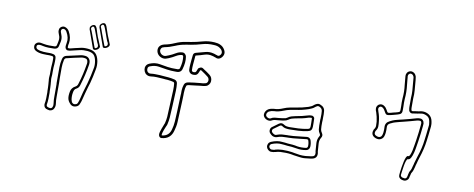

<svg xmlns="http://www.w3.org/2000/svg" viewBox="-76 -1212 4151 1681"><g transform="rotate(10 2000.0 -371.5)"><path d="M823 -624Q827 -617 821 -606.5Q815 -596 803 -590Q790 -583 779.5 -583.5Q769 -584 767 -591Q764 -599 755.5 -623Q747 -647 737 -675Q727 -703 719 -725.5Q711 -748 709 -753Q707 -761 707.5 -768Q708 -775 716 -784Q725 -794 736.5 -796.5Q748 -799 755 -793Q763 -783 767 -774Q774 -756 779.5 -737.5Q785 -719 792 -701Q799 -682 807.5 -663Q816 -644 823 -624ZM804 -610Q806 -615 806 -620Q806 -625 805 -629Q804 -634 801 -638.5Q798 -643 796 -647Q793 -653 787 -671Q781 -689 773 -711Q765 -733 758 -751.5Q751 -770 746 -777Q742 -783 734 -782Q729 -781 725.5 -777Q722 -773 721 -771Q717 -765 721 -759Q726 -747 730 -735.5Q734 -724 738 -713Q738 -712 743 -699Q748 -686 755 -667Q762 -648 768.5 -631Q775 -614 778 -606Q779 -604 781 -601Q783 -598 787 -599Q792 -600 797.5 -604Q803 -608 804 -610ZM685 -560Q682 -568 673.5 -592Q665 -616 655 -644Q645 -672 637 -694.5Q629 -717 627 -722Q625 -730 625.5 -737Q626 -744 634 -753Q643 -763 654.5 -765.5Q666 -768 673 -762Q681 -752 685 -743Q691 -725 696.5 -706.5Q702 -688 709 -670Q717 -651 725 -632Q733 -613 741 -593Q745 -586 739 -575.5Q733 -565 722 -559Q709 -552 698.5 -552.5Q688 -553 685 -560ZM639 -739Q638 -736 638 -733Q638 -730 639 -727Q644 -716 648.5 -704.5Q653 -693 657 -682Q657 -681 662 -668Q667 -655 674 -636Q681 -617 687 -600Q693 -583 696 -575Q698 -573 699.5 -570Q701 -567 705 -568Q710 -569 715.5 -573Q721 -577 722 -579Q726 -588 723 -598Q722 -603 719.5 -607.5Q717 -612 715 -616Q712 -622 705.5 -640Q699 -658 691 -680Q683 -702 676 -720.5Q669 -739 664 -746Q660 -752 652 -751Q648 -750 644.5 -746Q641 -742 639 -739ZM644 -552Q688 -548 710.5 -527Q733 -506 742 -460Q745 -441 745 -421.5Q745 -402 740 -379Q734 -348 728 -319.5Q722 -291 714 -262L702 -223Q694 -194 685.5 -164Q677 -134 670 -104Q666 -86 656 -63Q648 -42 624 -36Q600 -28 580 -43Q577 -45 566 -58Q555 -71 550 -88Q546 -105 547 -122.5Q548 -140 552 -158Q554 -171 564.5 -185.5Q575 -200 594 -209Q608 -217 613 -235Q628 -282 638 -326.5Q648 -371 655 -414Q656 -418 656.5 -422.5Q657 -427 657 -433Q657 -465 626 -467Q609 -469 597 -466Q537 -454 477 -439L471 -438Q456 -435 452 -418Q444 -381 444 -348V-254L445 -214V-92Q445 -76 445.5 -60.5Q446 -45 449 -30Q452 -8 444 10Q440 22 429 29.5Q418 37 406 37H401Q394 36 387 34Q380 32 374 30Q354 21 352 -3V-10Q357 -36 357.5 -62.5Q358 -89 358 -115L357 -127Q357 -141 356.5 -156Q356 -171 355 -185L353 -209Q353 -212 353 -215Q353 -218 352 -221Q351 -227 351 -233Q351 -239 351 -246Q353 -260 353 -274Q353 -288 353 -301Q353 -318 353.5 -335.5Q354 -353 356 -370Q357 -381 357 -392Q357 -403 357 -414L356 -425Q356 -427 353 -430Q350 -433 348 -434Q341 -435 333.5 -436Q326 -437 319 -437H291Q284 -437 277 -437.5Q270 -438 262 -438Q224 -440 198 -454Q175 -466 175 -491Q174 -506 183.5 -517Q193 -528 207 -531Q218 -533 229.5 -531Q241 -529 251 -527Q277 -522 303 -521.5Q329 -521 352 -522Q365 -523 369 -536Q371 -547 373.5 -556.5Q376 -566 377 -575Q382 -604 372 -625Q370 -631 367.5 -637.5Q365 -644 363 -651Q362 -656 361.5 -660.5Q361 -665 362 -669Q362 -686 377 -698Q394 -710 411 -705Q436 -697 449 -675Q479 -621 470 -570L468 -562Q467 -554 466 -547Q465 -540 466 -532Q467 -531 469 -529Q471 -527 472 -527H473Q478 -527 481.5 -527Q485 -527 489 -528Q509 -533 529 -538Q549 -543 569 -547Q586 -552 605 -553Q624 -554 644 -552ZM720 -383Q725 -403 725 -421.5Q725 -440 722 -456Q715 -495 697.5 -511.5Q680 -528 642 -532Q604 -535 574 -528Q554 -523 533.5 -518.5Q513 -514 493 -509Q489 -508 484 -507.5Q479 -507 474 -507H471Q462 -506 455 -514Q448 -522 447 -529Q445 -539 446.5 -548Q448 -557 449 -565L450 -573Q459 -616 431 -665Q422 -682 406 -686Q396 -688 389 -682Q382 -676 382 -669Q382 -666 382 -662.5Q382 -659 383 -656Q386 -646 391 -633Q403 -605 397 -572Q394 -555 388 -531Q382 -504 352 -502Q328 -501 301 -501.5Q274 -502 247 -508Q240 -510 233.5 -511Q227 -512 220 -512Q218 -512 215 -511.5Q212 -511 210 -511Q193 -507 195 -491Q195 -479 207 -471Q230 -460 263 -458Q270 -458 277 -457.5Q284 -457 291 -457H320Q328 -457 335.5 -456Q343 -455 351 -453Q361 -452 368.5 -443.5Q376 -435 376 -426L377 -415Q377 -403 377 -391.5Q377 -380 376 -368Q374 -352 373.5 -335Q373 -318 373 -301Q373 -288 373 -273.5Q373 -259 371 -245Q371 -240 371 -234Q371 -228 372 -223Q373 -219 373 -216Q373 -213 373 -210L375 -187Q376 -172 376.5 -157Q377 -142 377 -127L378 -115Q378 -89 377.5 -61.5Q377 -34 372 -7V-5Q373 5 377 7.5Q381 10 382 11Q393 16 404 17Q419 19 426 3Q432 -12 429 -26Q426 -43 425.5 -59.5Q425 -76 425 -92V-204H424V-348Q424 -386 433 -422Q439 -452 467 -458L472 -459Q502 -466 532.5 -472.5Q563 -479 593 -486Q608 -489 626 -487Q649 -486 663 -471Q677 -456 677 -433Q677 -426 676.5 -421Q676 -416 675 -411Q661 -323 632 -229Q630 -220 623.5 -209Q617 -198 603 -191Q583 -182 579 -152Q573 -121 578 -89Q580 -79 585 -67Q587 -64 592 -60Q603 -50 619 -55Q633 -58 638 -71Q646 -91 650 -108Q657 -139 665.5 -169.5Q674 -200 683 -229Q686 -239 689 -248.5Q692 -258 694 -268Q702 -296 708 -324Q714 -352 720 -383Z M1410 106Q1402 106 1397.5 102.5Q1393 99 1391 96Q1381 82 1389 54.5Q1397 27 1411 -7Q1413 -13 1415.5 -19Q1418 -25 1419 -27Q1423 -44 1425.5 -58Q1428 -72 1429 -85Q1431 -137 1434 -194Q1437 -251 1440 -324Q1441 -341 1440 -356.5Q1439 -372 1438 -384Q1438 -392 1429 -396Q1416 -399 1403 -401.5Q1390 -404 1376 -405Q1366 -405 1356 -406Q1346 -407 1336 -408Q1309 -410 1281 -411.5Q1253 -413 1225 -409Q1203 -407 1188 -417Q1174 -425 1166.5 -442Q1159 -459 1161 -477Q1166 -506 1195 -517Q1242 -536 1286 -528Q1322 -521 1358 -516Q1394 -511 1430 -512H1448Q1462 -514 1465 -524Q1482 -584 1475 -629Q1473 -641 1462 -641Q1437 -639 1410.5 -623Q1384 -607 1358 -596L1351 -593Q1345 -591 1339.5 -589Q1334 -587 1328 -585Q1304 -579 1280.5 -591Q1257 -603 1248 -626Q1239 -649 1248 -672Q1259 -693 1282 -701Q1291 -704 1295 -705Q1339 -713 1383 -732.5Q1427 -752 1471 -759Q1477 -760 1483 -761Q1489 -762 1495 -763Q1501 -764 1507 -765Q1513 -766 1520 -767Q1568 -775 1619 -789.5Q1670 -804 1725 -800Q1737 -799 1752 -796.5Q1767 -794 1783 -785Q1804 -774 1817 -751Q1839 -714 1808 -680Q1787 -659 1763 -667Q1759 -669 1755 -670.5Q1751 -672 1747 -673Q1742 -675 1737.5 -676.5Q1733 -678 1728 -679Q1691 -690 1656.5 -678.5Q1622 -667 1588 -659Q1581 -658 1579 -654L1576 -618Q1574 -596 1572 -573Q1570 -550 1571 -527Q1571 -513 1587 -511Q1599 -511 1604.5 -514Q1610 -517 1615 -532L1617 -537Q1618 -539 1620 -545Q1625 -556 1641 -561Q1653 -565 1664 -558L1674 -551Q1688 -542 1702.5 -532.5Q1717 -523 1730 -512Q1755 -492 1753 -458Q1752 -442 1741.5 -428.5Q1731 -415 1716 -411Q1710 -409 1703.5 -408Q1697 -407 1690 -406Q1677 -405 1664 -403.5Q1651 -402 1637 -400L1586 -394Q1579 -393 1572 -392.5Q1565 -392 1558 -390Q1546 -387 1545 -378Q1542 -368 1540 -360Q1538 -352 1538 -344Q1537 -337 1537 -329.5Q1537 -322 1536 -315V-296L1534 -237Q1532 -192 1530 -146.5Q1528 -101 1526 -56Q1525 -35 1521 -15.5Q1517 4 1513 18Q1494 100 1412 106ZM1265 -435Q1284 -435 1302 -434Q1320 -433 1338 -431Q1348 -430 1358 -429.5Q1368 -429 1378 -428Q1392 -427 1406.5 -424.5Q1421 -422 1434 -419Q1460 -412 1462 -386Q1463 -373 1464 -356.5Q1465 -340 1464 -323Q1461 -250 1458 -192.5Q1455 -135 1452 -83Q1450 -55 1442 -21Q1441 -17 1439 -12Q1437 -7 1433 1Q1403 71 1410 83Q1475 77 1490 13Q1494 -1 1497.5 -19.5Q1501 -38 1502 -57Q1504 -102 1506.5 -147.5Q1509 -193 1510 -238L1512 -296Q1513 -301 1513 -306Q1513 -311 1513 -315Q1513 -323 1513 -331Q1513 -339 1514 -346Q1515 -355 1516.5 -364.5Q1518 -374 1522 -385Q1528 -407 1552 -413Q1560 -415 1568 -416Q1576 -417 1584 -418Q1596 -420 1608.5 -421.5Q1621 -423 1634 -424Q1648 -426 1661 -427Q1674 -428 1687 -429Q1693 -430 1698.5 -431.5Q1704 -433 1710 -434Q1718 -436 1723 -443.5Q1728 -451 1729 -460Q1730 -481 1715 -493Q1702 -504 1688.5 -513Q1675 -522 1661 -532L1650 -539Q1644 -539 1642 -535L1639 -529L1638 -524Q1630 -502 1618.5 -494.5Q1607 -487 1586 -488Q1570 -489 1559 -499.5Q1548 -510 1547 -526Q1546 -550 1548 -574Q1550 -598 1552 -620Q1553 -629 1554 -638Q1555 -647 1556 -656Q1558 -677 1582 -682Q1619 -691 1657 -702Q1695 -713 1734 -702Q1739 -701 1744.5 -699Q1750 -697 1755 -695Q1759 -694 1762.5 -693Q1766 -692 1770 -690Q1781 -687 1791 -697Q1810 -716 1797 -739Q1789 -754 1771 -764Q1753 -775 1723 -776Q1669 -780 1620 -765.5Q1571 -751 1524 -743Q1517 -742 1511 -741Q1505 -740 1498 -739Q1493 -738 1487 -737.5Q1481 -737 1475 -735Q1431 -728 1387 -709Q1343 -690 1299 -682Q1298 -681 1296 -680.5Q1294 -680 1292 -679H1289Q1276 -675 1270 -662Q1264 -649 1270 -635Q1276 -620 1291.5 -612Q1307 -604 1322 -608Q1327 -610 1332 -611.5Q1337 -613 1341 -615L1349 -618Q1377 -629 1405 -646Q1433 -663 1460 -664Q1474 -666 1485.5 -656Q1497 -646 1499 -632Q1503 -607 1500.5 -579.5Q1498 -552 1488 -518Q1484 -505 1473.5 -497Q1463 -489 1449 -488H1430Q1393 -488 1356 -493Q1319 -498 1281 -505Q1245 -511 1204 -495Q1186 -489 1185 -473Q1182 -449 1200 -437Q1210 -431 1222 -433Q1233 -435 1244 -435Q1255 -435 1265 -435Z M2664 63Q2647 63 2627 60Q2615 58 2602.5 56.5Q2590 55 2577 53Q2572 52 2566.5 51Q2561 50 2556 49Q2531 45 2506.5 44.5Q2482 44 2459 45Q2449 45 2438 47.5Q2427 50 2416 53L2411 54Q2398 58 2378 58Q2364 58 2351.5 47.5Q2339 37 2335 22Q2332 7 2339 -7Q2346 -21 2360 -27Q2415 -50 2461 -44Q2473 -43 2485 -42Q2497 -41 2509 -39Q2530 -38 2551.5 -36Q2573 -34 2595 -29Q2633 -23 2674 -29Q2686 -32 2688 -45Q2690 -71 2681 -97Q2678 -105 2667 -105L2624 -100Q2605 -98 2586 -96Q2567 -94 2548 -92Q2538 -91 2527 -91Q2516 -91 2505 -90H2494Q2472 -90 2450 -88Q2428 -86 2408 -78Q2387 -70 2364 -81Q2352 -89 2342 -100Q2331 -112 2333 -130Q2335 -147 2347 -156Q2374 -177 2402 -196Q2425 -212 2448 -196Q2459 -188 2472 -185.5Q2485 -183 2501 -183Q2536 -183 2576.5 -185Q2617 -187 2658 -195Q2672 -198 2675.5 -203Q2679 -208 2680 -221Q2680 -237 2680 -253.5Q2680 -270 2679 -286V-292Q2679 -293 2677 -295Q2675 -297 2672 -297L2666 -296Q2656 -295 2648 -293Q2622 -284 2595 -278Q2568 -272 2536 -267Q2521 -264 2506 -259.5Q2491 -255 2478 -245Q2462 -234 2440 -231L2429 -229Q2420 -228 2411 -227Q2402 -226 2393 -225Q2377 -224 2361.5 -222Q2346 -220 2333 -212Q2320 -205 2300 -209Q2283 -213 2271.5 -225Q2260 -237 2259 -252Q2258 -267 2267 -282Q2276 -297 2289 -304Q2310 -315 2338 -317Q2375 -317 2419 -336Q2445 -347 2471.5 -352Q2498 -357 2522 -361Q2550 -365 2577.5 -371.5Q2605 -378 2631 -386Q2645 -391 2656.5 -396.5Q2668 -402 2677 -411Q2681 -414 2685.5 -417Q2690 -420 2697 -423Q2715 -431 2730 -424Q2771 -409 2773 -370Q2775 -357 2774.5 -343.5Q2774 -330 2774 -316V-292L2773 -276V-240Q2773 -226 2775 -211Q2777 -196 2787 -182Q2803 -160 2787 -137Q2774 -116 2775 -89Q2776 -71 2777.5 -53Q2779 -35 2780 -17Q2780 -15 2780.5 -13.5Q2781 -12 2781 -10Q2782 -8 2782 -6Q2782 -4 2783 -2Q2788 47 2738 55L2733 56Q2720 57 2707 59Q2694 61 2681 62Q2677 62 2673 62.5Q2669 63 2664 63ZM2483 24Q2502 24 2521 25Q2540 26 2559 29Q2564 30 2569.5 31Q2575 32 2580 33Q2593 35 2605 37Q2617 39 2630 41Q2643 42 2655 42.5Q2667 43 2680 42Q2706 40 2729 36L2735 35Q2766 31 2763 0Q2762 -2 2762 -6Q2760 -12 2760 -15Q2759 -33 2757.5 -51.5Q2756 -70 2755 -88Q2754 -123 2770 -148Q2778 -159 2770 -171Q2758 -188 2755.5 -206.5Q2753 -225 2753 -241V-302H2754V-316Q2754 -329 2754.5 -342.5Q2755 -356 2753 -369Q2752 -394 2723 -406Q2718 -408 2713 -407.5Q2708 -407 2705 -405Q2695 -400 2691 -396Q2679 -385 2665 -378.5Q2651 -372 2637 -367Q2581 -348 2525 -341Q2502 -337 2476.5 -332Q2451 -327 2427 -317Q2402 -307 2381 -302Q2360 -297 2339 -297Q2316 -295 2298 -286Q2290 -282 2284 -272Q2278 -262 2279 -254Q2279 -245 2286.5 -238Q2294 -231 2305 -228Q2315 -225 2322 -229Q2339 -240 2356.5 -242Q2374 -244 2391 -245Q2400 -246 2408.5 -247Q2417 -248 2426 -249L2437 -251Q2454 -252 2466 -261Q2482 -273 2499 -278Q2516 -283 2532 -286Q2564 -292 2590.5 -298Q2617 -304 2642 -312Q2647 -314 2652.5 -314.5Q2658 -315 2663 -316H2669Q2681 -318 2690 -310Q2699 -303 2699 -293V-286Q2700 -270 2700 -253.5Q2700 -237 2700 -220Q2699 -200 2690.5 -190Q2682 -180 2662 -176Q2620 -167 2578.5 -165Q2537 -163 2501 -163Q2485 -163 2468 -166Q2451 -169 2436 -180Q2425 -188 2413 -180Q2388 -162 2359 -141Q2355 -137 2353 -128Q2352 -120 2357 -113Q2360 -109 2364.5 -105.5Q2369 -102 2374 -99Q2388 -91 2400 -97Q2423 -106 2447 -108Q2471 -110 2493 -110H2505Q2516 -111 2526 -111Q2536 -111 2546 -112Q2565 -114 2583.5 -116Q2602 -118 2621 -120L2665 -125Q2676 -126 2686 -120Q2696 -114 2700 -103Q2705 -88 2707 -73Q2709 -58 2708 -44Q2707 -31 2698.5 -21.5Q2690 -12 2677 -10Q2633 -2 2591 -10Q2571 -14 2549.5 -16Q2528 -18 2508 -19Q2495 -21 2483 -22Q2471 -23 2458 -24Q2416 -29 2368 -9Q2361 -6 2357 2Q2353 10 2355 18Q2357 26 2364 32Q2371 38 2378 38Q2394 38 2406 35L2410 33Q2422 30 2434 27.5Q2446 25 2459 25Q2465 24 2471 24Q2477 24 2483 24Z M3569 104H3567Q3562 104 3556.5 102.5Q3551 101 3545 100Q3532 96 3524.5 86Q3517 76 3518 63Q3518 55 3520.5 34.5Q3523 14 3527 -11Q3531 -36 3536.5 -60Q3542 -84 3549 -99Q3556 -114 3564 -113Q3575 -111 3582.5 -128Q3590 -145 3595.5 -170Q3601 -195 3604.5 -220Q3608 -245 3611 -260Q3617 -295 3620.5 -329.5Q3624 -364 3628 -398L3629 -413V-418L3628 -422Q3628 -427 3624 -431.5Q3620 -436 3615 -436Q3607 -436 3600 -435.5Q3593 -435 3587 -433Q3559 -425 3531 -417.5Q3503 -410 3475 -403Q3457 -399 3438.5 -394Q3420 -389 3402 -384Q3394 -382 3386 -378.5Q3378 -375 3370 -371L3361 -367Q3335 -355 3338 -327Q3339 -317 3338.5 -305Q3338 -293 3337 -279Q3336 -271 3334.5 -263Q3333 -255 3330 -247Q3323 -228 3305 -219Q3287 -210 3267 -216Q3266 -216 3265 -216.5Q3264 -217 3262 -217Q3236 -226 3227 -244Q3218 -263 3228 -286Q3228 -290 3231 -293Q3243 -308 3243.5 -325.5Q3244 -343 3242 -363Q3239 -386 3234.5 -405.5Q3230 -425 3224 -443Q3217 -458 3216 -470Q3213 -495 3233 -511Q3255 -525 3278 -513Q3287 -508 3297 -498Q3304 -490 3310 -479Q3319 -460 3324.5 -457.5Q3330 -455 3350 -460L3370 -466Q3380 -468 3390 -470.5Q3400 -473 3410 -476Q3424 -480 3427 -485Q3430 -490 3430 -503V-532Q3429 -549 3429 -566.5Q3429 -584 3430 -602Q3433 -633 3432.5 -663Q3432 -693 3428 -723Q3427 -734 3426 -745Q3425 -756 3424 -766L3422 -790Q3421 -794 3421 -801Q3420 -817 3429 -830Q3438 -843 3453 -847Q3467 -852 3483.5 -844Q3500 -836 3507 -819Q3509 -815 3510.5 -810.5Q3512 -806 3512 -801Q3514 -790 3515 -778Q3516 -766 3517 -754Q3520 -721 3522.5 -687.5Q3525 -654 3522 -619V-538Q3522 -533 3522.5 -527.5Q3523 -522 3524 -517L3525 -514Q3525 -512 3528 -509.5Q3531 -507 3532 -507Q3543 -509 3555 -510.5Q3567 -512 3578 -514Q3582 -514 3586 -514.5Q3590 -515 3594 -516Q3599 -518 3604 -518.5Q3609 -519 3613 -520Q3638 -523 3664 -513Q3700 -498 3711 -463Q3714 -453 3715.5 -444Q3717 -435 3718 -426Q3719 -416 3718 -403L3715 -376Q3712 -351 3709.5 -325.5Q3707 -300 3703 -274Q3694 -200 3666 -117Q3661 -103 3657 -87.5Q3653 -72 3649 -57L3646 -48Q3645 -45 3644.5 -41.5Q3644 -38 3643 -34Q3639 -19 3634.5 -3.5Q3630 12 3620 27Q3618 29 3617.5 32.5Q3617 36 3616 40Q3615 42 3614.5 44Q3614 46 3614 48Q3613 50 3612.5 53Q3612 56 3611 58Q3610 63 3609 68.5Q3608 74 3606 79Q3602 89 3591 96.5Q3580 104 3569 104ZM3613 -456Q3627 -456 3637 -446Q3647 -436 3648 -423L3649 -421V-411L3648 -396Q3644 -362 3640.5 -327Q3637 -292 3631 -257Q3628 -242 3624 -213.5Q3620 -185 3613 -155.5Q3606 -126 3595 -105.5Q3584 -85 3568 -86Q3561 -86 3554.5 -67.5Q3548 -49 3543.5 -22.5Q3539 4 3536 28Q3533 52 3532 61Q3532 67 3538.5 74.5Q3545 82 3569 84Q3574 85 3580 80.5Q3586 76 3587 72Q3589 67 3590 62.5Q3591 58 3592 54Q3593 51 3593 48.5Q3593 46 3594 43Q3595 41 3595 39Q3595 37 3596 36Q3598 24 3603 15Q3611 4 3615.5 -10Q3620 -24 3623 -39Q3625 -43 3625.5 -46.5Q3626 -50 3627 -53L3629 -62Q3634 -77 3638 -92.5Q3642 -108 3647 -123Q3661 -164 3670 -202Q3679 -240 3683 -277Q3687 -303 3689.5 -328Q3692 -353 3695 -378L3698 -405Q3700 -416 3698 -423Q3697 -440 3692 -457Q3684 -484 3656 -494Q3635 -503 3616 -500Q3612 -499 3607 -498.5Q3602 -498 3597 -497Q3593 -496 3589 -495.5Q3585 -495 3581 -494Q3569 -492 3557.5 -490.5Q3546 -489 3535 -487Q3525 -486 3516 -493.5Q3507 -501 3505 -511V-514Q3504 -519 3503 -525Q3502 -531 3502 -538V-620Q3505 -653 3502.5 -686.5Q3500 -720 3497 -752Q3496 -764 3495 -776Q3494 -788 3493 -800Q3492 -802 3491.5 -805Q3491 -808 3489 -811Q3485 -820 3476 -825Q3467 -830 3459 -828Q3441 -821 3441 -802Q3441 -800 3441 -797Q3441 -794 3442 -792L3444 -768Q3445 -758 3446 -747.5Q3447 -737 3448 -726Q3452 -695 3452.5 -663.5Q3453 -632 3450 -600Q3449 -584 3449 -566.5Q3449 -549 3450 -532V-503Q3451 -483 3443 -472.5Q3435 -462 3415 -457Q3405 -454 3395.5 -451.5Q3386 -449 3375 -446L3355 -441Q3327 -434 3316.5 -438Q3306 -442 3292 -470Q3290 -474 3287.5 -477.5Q3285 -481 3282 -484Q3276 -492 3268 -495Q3256 -502 3245 -494Q3235 -487 3236 -472Q3237 -464 3242 -451Q3257 -412 3261 -367Q3264 -345 3263.5 -323Q3263 -301 3247 -281L3246 -279Q3240 -263 3245 -253Q3250 -242 3268 -236Q3270 -236 3271 -235.5Q3272 -235 3273 -235Q3285 -231 3296 -236.5Q3307 -242 3311 -254Q3315 -265 3317 -281Q3318 -294 3318.5 -305Q3319 -316 3318 -326Q3315 -367 3353 -385L3361 -389Q3369 -393 3378 -397Q3387 -401 3397 -404Q3415 -409 3433.5 -413.5Q3452 -418 3470 -422Q3498 -429 3526 -436.5Q3554 -444 3581 -452Q3589 -455 3597.5 -455.5Q3606 -456 3613 -456Z"/></g></svg>

Font: Shizuru
Style: Regular
Weight: 400
Version: Version 1.000